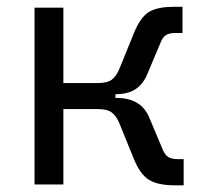

<svg xmlns="http://www.w3.org/2000/svg" viewBox="-20 -540 626 562"><path d="M81.1 0V-517.6H165.5V-296.9H266.6Q294.4 -296.9 307.6 -307.1Q320.8 -317.4 329.6 -338.9L372.1 -443.4Q390.6 -488.8 415 -504.4Q439.5 -520 488.3 -520H514.2V-443.4H494.1Q476.6 -443.4 466.8 -438Q457 -432.6 450.7 -417L410.2 -320.8Q397.9 -292.5 375.7 -278.3Q353.5 -264.2 317.9 -264.2V-253.4H320.8Q392.6 -253.4 416.5 -196.8L457 -100.6Q463.9 -85.4 473.6 -79.8Q483.4 -74.2 500.5 -74.2H517.6V2.4H491.7Q442.9 2.4 416.7 -13.2Q390.6 -28.8 372.1 -74.2L329.6 -178.7Q320.8 -200.2 307.6 -210.4Q294.4 -220.7 266.6 -220.7H165.5V0Z"/></svg>

Font: CaskaydiaMono NF SemiLight
Style: Regular
Weight: 350
Designer: Aaron Bell
Foundry: Saja Typeworks
Version: Version 2111.001; ttfautohint (v1.8.4);Nerd Fonts 3.1.1